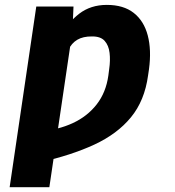

<svg xmlns="http://www.w3.org/2000/svg" viewBox="-20 -573 724 796"><path d="M280.3 -444.3 184.6 203.1H20L130.4 -545.9H284.7ZM243.7 -292.5 175.8 -281.7Q196.8 -356.9 228.8 -418.2Q260.7 -479.5 308.3 -516.1Q356 -552.7 422.9 -552.7Q492.2 -552.7 534.4 -519.5Q576.7 -486.3 592.5 -426.3Q608.4 -366.2 597.7 -286.1L593.8 -259.8Q579.6 -155.8 522.9 -86.7Q466.3 -17.6 370.8 26.6Q275.4 70.8 144.5 100.1L147.5 -28.8Q221.2 -34.7 281.5 -62.5Q341.8 -90.3 380.6 -139.9Q419.4 -189.5 429.2 -259.8L432.6 -286.1Q438 -322.8 434.3 -353.8Q430.7 -384.8 413.8 -403.6Q397 -422.4 361.3 -421.9Q324.7 -422.4 300.5 -408.2Q276.4 -394 262.9 -365.2Q249.5 -336.4 243.7 -292.5Z"/></svg>

Font: Inter 16pt ExtraBold
Style: Italic
Weight: 800
Italic angle: -9.3988°
Version: Version 4.001;git-66647c0bb